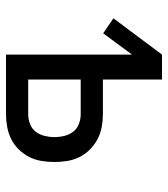

<svg xmlns="http://www.w3.org/2000/svg" viewBox="20 -580 560 640"><g transform="rotate(90 300.0 -260.0)"><path d="M162 0V-420L91 -324L41 -358L162 -520H245V-323H361Q382 -323 403.5 -319Q425 -315 444 -305Q463 -295 478.5 -279.5Q494 -264 503.5 -245Q513 -226 516.5 -204.5Q520 -183 520 -161Q520 -140 516.5 -118.5Q513 -97 503.5 -78Q494 -59 478.5 -43Q463 -27 444 -17.5Q425 -8 403.5 -4Q382 0 361 0ZM361 -74Q377 -74 393 -80Q409 -86 419 -99Q429 -112 433 -128.5Q437 -145 437 -161Q437 -178 433 -194.5Q429 -211 419 -224Q409 -237 393 -243Q377 -249 361 -249H245V-74Z"/></g></svg>

Font: Iosevka Extended
Style: Regular
Weight: 400
Width: 7
Monospace: yes
Designer: Belleve Invis
Foundry: Belleve Invis
Version: Version 32.5.0; ttfautohint (v1.8.4)